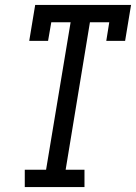

<svg xmlns="http://www.w3.org/2000/svg" viewBox="-20 -755 549 775"><path d="M80 0V-70H166L265 -665H187L174 -590H98L122 -735H509L485 -590H409L421 -665H343L245 -70H321V0Z"/></svg>

Font: Iosevka Curly Slab Oblique
Style: Regular
Weight: 400
Italic angle: -9°
Monospace: yes
Designer: Belleve Invis
Foundry: Belleve Invis
Version: Version 11.1.0; ttfautohint (v1.8.3)